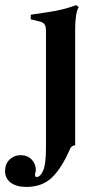

<svg xmlns="http://www.w3.org/2000/svg" viewBox="-98 -476 386 756"><path d="M-78 198Q-78 169 -60 152Q-42 135 -17 135Q10 135 26.5 152Q43 169 43 194Q43 199 41.5 203.5Q40 208 40 212Q40 221 46 221Q61 221 72 195.5Q83 170 83 108V-354Q83 -374 76.5 -381.5Q70 -389 56 -392L23 -400V-418Q87 -427 124.5 -434Q162 -441 202 -456L212 -448Q205 -437 201.5 -414.5Q198 -392 198 -364V96Q192 96 186.5 99.5Q181 103 178 110Q145 186 106.5 223Q68 260 6 260Q-34 260 -56 243Q-78 226 -78 198Z"/></svg>

Font: Ibarra Real Nova
Style: Bold
Weight: 700
Designer: Jose Maria Ribagorda & Octavio Pardo
Foundry: Jose Maria Ribagorda
Version: Version 1.014